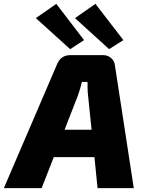

<svg xmlns="http://www.w3.org/2000/svg" viewBox="-65 -976 749 996"><path d="M371 -768 227 -956 121 -882 299 -721ZM575 -768 430 -956 324 -882 501 -721ZM441 0H629L531 -638C528 -667 502 -690 471 -690H299C268 -690 244 -674 232 -645L-45 0H151L214 -161H425ZM270 -303 339 -480C348 -505 355 -530 360 -551H389C389 -528 389 -503 392 -479L410 -303Z"/></svg>

Font: Exo 2 Extra Bold
Style: Italic
Weight: 800
Italic angle: -8°
Designer: Natanael Gama
Version: Version 1.001;PS 001.001;hotconv 1.0.88;makeotf.lib2.5.64775